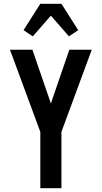

<svg xmlns="http://www.w3.org/2000/svg" viewBox="-20 -999 540 1019"><path d="M194 0V-299L33 -735H152L250 -450L348 -735H467L306 -299V0ZM154 -806 105 -839 194 -979H306L395 -839L346 -806L250 -916Z"/></svg>

Font: Iosevka Algr
Style: Bold
Weight: 700
Monospace: yes
Designer: Belleve Invis
Foundry: Belleve Invis
Version: Version 26.0.2; ttfautohint (v1.8.3)